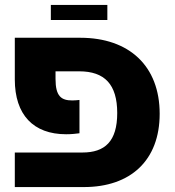

<svg xmlns="http://www.w3.org/2000/svg" viewBox="-20 -758 708 778"><path d="M186 -677H415V-738H186ZM40 -436C40 -293 115 -214 248 -214C268 -214 288 -216 302 -218V-353C292 -352 284 -351 273 -351C229 -351 205 -367 205 -438V-469H301C404 -469 455 -416 455 -300C455 -185 405 -140 314 -140H40V0H320C509 0 627 -108 627 -297C627 -490 504 -605 305 -605H40Z"/></svg>

Font: Noto Sans Hebrew Extra
Style: Regular
Weight: 800
Designer: Monotype Design Team
Foundry: Monotype Imaging Inc.
Version: Version 1.902